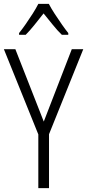

<svg xmlns="http://www.w3.org/2000/svg" viewBox="-20 -967 448 987"><path d="M205 -342 349 -714H408L232 -277V0H177V-276L0 -714H59ZM231 -947Q243 -924 261.5 -895.5Q280 -867 299 -840Q318 -813 331 -797V-788H298Q275 -810 251 -840Q227 -870 204 -898Q182 -870 157.5 -839.5Q133 -809 112 -788H78V-797Q94 -817 112.5 -843.5Q131 -870 148.5 -897.5Q166 -925 177 -947Z"/></svg>

Font: Noto Sans Gurmukhi Condensed Light
Style: Regular
Weight: 300
Width: 3
Designer: Jelle Bosma - Monotype Design Team
Foundry: Monotype Imaging Inc.
Version: Version 2.004; ttfautohint (v1.8.4.7-5d5b)